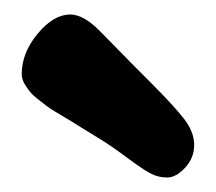

<svg xmlns="http://www.w3.org/2000/svg" viewBox="-20 -895 298 265"><path d="M10 -793Q10 -822 32 -848.5Q54 -875 77 -875Q95 -875 117 -853Q125 -845 142.5 -827Q160 -809 190 -779Q220 -749 234 -731Q248 -713 248 -695Q248 -677 235.5 -663.5Q223 -650 210.5 -650Q198 -650 187 -656Q176 -662 154.5 -678Q133 -694 119 -702.5Q105 -711 93 -718.5Q81 -726 74.5 -730Q68 -734 58.5 -739.5Q49 -745 44 -749Q39 -753 32.5 -758Q26 -763 22.5 -767Q19 -771 16 -776Q10 -784 10 -793Z"/></svg>

Font: Kalam
Style: Bold
Weight: 700
Version: Version 2.001;PS 1.0;hotconv 1.0.79;makeotf.lib2.5.61930; tt